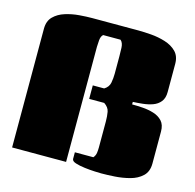

<svg xmlns="http://www.w3.org/2000/svg" viewBox="-107 -841 979 962"><g transform="rotate(15 382.5 -360.0)"><path d="M315 0H35V-616Q35 -656 58 -679Q81 -702 116 -713Q151 -724 188.5 -727Q226 -730 255 -730H495Q524 -730 561.5 -727Q599 -724 634.5 -713Q670 -702 693 -679Q716 -656 716 -616V-470Q716 -438 701 -419.5Q686 -401 662.5 -392.5Q639 -384 611.5 -381Q584 -378 560 -377V-364Q585 -364 615 -362Q645 -360 672.5 -351.5Q700 -343 717.5 -324Q735 -305 735 -270V-104Q735 -62 710 -38.5Q685 -15 647 -5Q609 5 569.5 7.5Q530 10 500 10Q491 10 466.5 9Q442 8 413.5 4.5Q385 1 365 -5.5Q345 -12 345 -24V-58H441Q451 -70 453 -84Q455 -98 455 -113V-248Q455 -274 451 -296.5Q447 -319 423 -335H345V-405H404Q427 -419 431.5 -442.5Q436 -466 436 -490V-581Q436 -598 435 -624Q434 -650 420 -662H330Q319 -653 317 -631.5Q315 -610 315 -597Z"/></g></svg>

Font: Gajraj One
Style: Regular
Weight: 400
Designer: Saurabh Sharma
Foundry: Saurabh Sharma
Version: Version 1.000